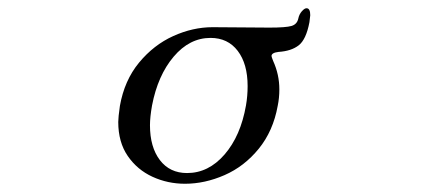

<svg xmlns="http://www.w3.org/2000/svg" viewBox="-20 -446 1040 466"><path d="M496 -380 634 -379Q674 -379 687.5 -383Q701 -387 704 -401Q706 -411 712.5 -418.5Q719 -426 724 -426Q733 -426 733 -409Q733 -406 731 -392Q723 -350 705 -336Q687 -322 656 -320Q639 -318 639 -310Q639 -308 643 -298Q658 -265 658 -229Q658 -208 654 -189Q643 -128 608 -85Q573 -42 525 -21Q477 0 429 0Q387 0 350 -17Q313 -34 290 -67.5Q267 -101 267 -150Q267 -161 271 -189Q282 -251 317.5 -294Q353 -337 400.5 -358.5Q448 -380 496 -380ZM344 -142Q344 -89 368 -57.5Q392 -26 434 -26Q486 -26 525 -71Q564 -116 577 -190Q581 -213 581 -237Q581 -291 557 -322.5Q533 -354 491 -354Q440 -354 401.5 -308.5Q363 -263 349 -190Q344 -162 344 -142Z"/></svg>

Font: Hina Mincho
Style: Regular
Weight: 400
Designer: satsuyako
Foundry: satsuyako
Version: Version 1.100